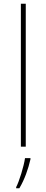

<svg xmlns="http://www.w3.org/2000/svg" viewBox="-20 -780 247 1021"><path d="M117 0V-760H91V0ZM142 67V61H113C107 104 82 185 66 215V221H83C111 174 130 119 142 67Z"/></svg>

Font: Noto Kufi Arabic Thin
Style: Regular
Weight: 100
Designer: Monotype Design Team, David Williams, Khaled Hosny
Foundry: Google LLC
Version: Version 2.109